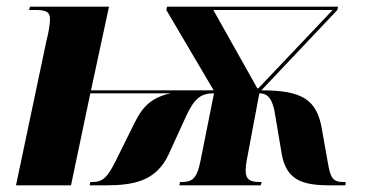

<svg xmlns="http://www.w3.org/2000/svg" viewBox="-20 -556 1106 576"><path d="M119 -432 28 0H193L251 -276H492C435 -264 408 -236 385 -190L326 -71C303 -26 290 -10 257 -10H251L249 0H297C382 0 449 -13 486 -93L539 -209C565 -265 586 -276 622 -276L581 -71C570 -17 554 -10 524 -10H520L518 0H762L765 -10H760C732 -10 717 -16 717 -44C717 -52 718 -63 720 -74L758 -276C786 -276 799 -256 806 -208L825 -95C839 -14 889 0 971 0H1016L1017 -10H1010C977 -10 971 -24 963 -71L946 -167C931 -258 886 -285 764 -285L992 -526L994 -536H481L479 -526L621 -285H253L307 -536H70L67 -526H89C122 -526 130 -517 130 -499C130 -484 126 -459 119 -432ZM752 -291 620 -526H978L755 -291Z"/></svg>

Font: Noto Serif Display SemiCondensed ExtraBold
Style: Italic
Weight: 800
Width: 4
Italic angle: -12°
Designer: Monotype Design Team
Foundry: Monotype Imaging Inc.
Version: Version 2.009